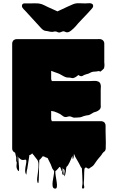

<svg xmlns="http://www.w3.org/2000/svg" viewBox="-20 -941 707 1182"><path d="M630 -133Q630 -113 631 -86.5Q632 -60 631 -38Q631 -33 631 -28Q631 -23 629 -18Q629 -17 628.5 -16.5Q628 -16 628 -16Q627 -12 624 -9.5Q621 -7 618 -5Q617 -3 614.5 -1Q612 1 610 4Q609 6 607 9Q605 12 603 15Q602 16 601 17Q600 18 599 20Q594 26 588.5 32Q583 38 578 45L571 55Q567 60 564 65Q561 70 557 75Q555 77 555 77Q552 81 544 86Q543 87 542 87.5Q541 88 539 89Q537 90 534 93Q531 96 528 97Q524 98 519.5 95.5Q515 93 512 91Q510 89 509 89Q511 87 506.5 91Q502 95 500 97Q498 118 498 139.5Q498 161 496 183Q495 192 498 205Q501 218 492 220Q483 221 485.5 207Q488 193 488 184Q487 161 486.5 139Q486 117 484 95Q483 94 483 93Q482 93 481.5 92.5Q481 92 481 92L476 84Q472 76 467.5 67Q463 58 458 50L443 24Q442 20 440 16.5Q438 13 436 8L435 7Q434 13 434 19.5Q434 26 432 32Q431 33 430 36Q429 39 428 38Q427 33 426.5 27.5Q426 22 426 18Q422 26 421 29Q418 36 415 43.5Q412 51 408 59Q405 66 398 77Q398 78 397.5 78Q397 78 397 78Q396 80 392 84Q390 86 389 86Q387 93 386.5 100.5Q386 108 385 116Q384 121 383 125.5Q382 130 381 135Q380 137 378.5 141.5Q377 146 376 144Q374 133 377 119.5Q380 106 372 99Q369 96 369 102Q369 108 370.5 117Q372 126 372 132.5Q372 139 368 136Q360 129 364 115.5Q368 102 364 92Q363 87 363.5 98Q364 109 360 113Q359 115 358.5 109.5Q358 104 356 101Q355 99 352.5 92Q350 85 345 88Q345 88 344.5 88Q344 88 344 89Q342 91 337 97.5Q332 104 325 110Q325 110 321 112Q320 123 323 142Q326 161 329 179.5Q332 198 330 210Q328 222 317 220Q306 218 304 205Q302 192 304.5 174.5Q307 157 310.5 139.5Q314 122 313 110Q312 110 312 109.5Q312 109 311 109Q310 109 310 108.5Q310 108 310 108Q308 106 306 102Q304 100 302 96Q297 84 292 70L277 40Q276 38 275.5 36Q275 34 273 32Q268 30 262.5 28Q257 26 252 24Q254 22 252 20Q251 21 251 22Q251 23 251 23Q249 23 245 21Q245 21 244.5 21Q244 21 244 20Q243 21 242 22.5Q241 24 240 25Q234 33 228 39L226 41Q226 41 225.5 41Q225 41 225 42Q224 42 223.5 42.5Q223 43 222 43Q221 58 220.5 85.5Q220 113 219.5 140.5Q219 168 217 183Q217 184 215 185.5Q213 187 213 186Q207 175 209 154.5Q211 134 214.5 111.5Q218 89 217 68.5Q216 48 205 37L191 19Q190 17 188.5 15Q187 13 185 12Q183 8 178 3Q178 3 178 3.5Q178 4 177 4Q174 8 169 11L162 14Q161 14 161 14.5Q161 15 160 15Q160 17 160 21.5Q160 26 158 34L150 85Q149 92 148 98Q147 104 145 110Q144 116 143 127Q142 138 141 133Q134 122 135 105Q136 88 139.5 72.5Q143 57 142 48Q141 39 130 43Q116 46 106 39Q104 37 102 35Q100 33 98 32Q97 30 95.5 27.5Q94 25 94 27Q93 37 94.5 53.5Q96 70 97 85.5Q98 101 97 108.5Q96 116 90 108Q81 96 81.5 80.5Q82 65 85.5 48.5Q89 32 86 17Q85 10 85.5 18.5Q86 27 85.5 39Q85 51 82 57Q79 64 79.5 50Q80 36 80 29L73 -1Q69 -3 66 -5Q55 -13 55 -27V-657Q55 -665 55 -673.5Q55 -682 60 -689Q63 -695 72 -698Q74 -699 76.5 -699.5Q79 -700 83 -700H571Q581 -700 592 -700.5Q603 -701 611 -695L617 -689Q622 -682 622 -674V-556Q623 -552 623 -546.5Q623 -541 623 -536Q623 -531 621 -523Q621 -522 620.5 -521.5Q620 -521 620 -520Q619 -520 619 -519.5Q619 -519 619 -519Q617 -517 617 -517Q616 -515 610 -510Q604 -505 603 -504Q601 -502 599 -501Q595 -499 595 -499.5Q595 -500 595 -501Q595 -501 593 -502.5Q591 -504 584 -503Q578 -501 574 -501Q567 -500 560.5 -500Q554 -500 547 -498Q540 -496 534.5 -492.5Q529 -489 523 -487Q518 -486 513 -484.5Q508 -483 503 -481Q498 -480 493 -476.5Q488 -473 483 -472Q476 -471 467 -476Q464 -479 462.5 -479Q461 -479 461 -479Q460 -476 457 -475Q453 -471 447.5 -467.5Q442 -464 436 -462Q429 -459 423.5 -460.5Q418 -462 411 -463Q407 -464 402 -463.5Q397 -463 392 -464Q382 -466 373 -471Q364 -476 355 -481Q347 -486 337.5 -489.5Q328 -493 319 -496L295 -505V-454L299 -442H533Q544 -442 559 -443Q574 -444 585 -439Q586 -439 587 -438Q593 -434 595 -431Q598 -427 599 -422Q600 -417 601 -412Q601 -406 600.5 -399.5Q600 -393 600 -387V-294Q600 -290 600.5 -286.5Q601 -283 600 -280Q600 -278 598 -274Q598 -273 597.5 -273Q597 -273 597 -272Q593 -264 583 -259Q582 -259 582 -258.5Q582 -258 581 -258Q575 -254 568.5 -252.5Q562 -251 557 -249Q549 -245 541 -239.5Q533 -234 524 -232Q519 -231 513 -230.5Q507 -230 502 -228Q497 -227 492 -225Q487 -223 482 -221Q473 -218 464 -218Q455 -218 447 -217H442Q440 -217 438 -216.5Q436 -216 434 -217Q428 -218 423.5 -220.5Q419 -223 414 -224Q405 -226 396 -222.5Q387 -219 378 -221Q371 -223 364.5 -228.5Q358 -234 350 -239Q342 -243 333 -247Q324 -251 315 -254Q317 -254 307 -256Q297 -258 295 -258V-207L299 -195H603Q609 -195 615 -192Q617 -192 620 -189Q622 -188 623 -187Q624 -186 625 -184Q627 -182 629 -176Q630 -173 630 -167ZM551 -913Q556 -905 551 -895Q548 -890 543.5 -885.5Q539 -881 535 -876Q525 -864 513.5 -852.5Q502 -841 491 -829L460 -796Q453 -788 446.5 -780Q440 -772 432 -765Q428 -761 426 -760Q419 -753 409.5 -747Q400 -741 391 -742Q385 -743 379.5 -746Q374 -749 367 -748Q362 -747 357.5 -744.5Q353 -742 348 -741Q341 -740 335.5 -743Q330 -746 324 -747Q317 -748 310.5 -746Q304 -744 297 -745Q290 -745 283 -747Q276 -749 269 -750H264Q262 -750 261 -751Q247 -752 232 -769L134 -876Q130 -880 125.5 -884.5Q121 -889 119 -893Q115 -897 115 -904Q115 -918 128 -920H166Q178 -920 190.5 -920.5Q203 -921 215 -920Q220 -919 226 -918Q232 -917 238 -915Q247 -911 256 -907Q265 -903 274 -898L334 -871L351 -879L362 -884Q379 -892 396 -900Q413 -908 430 -915Q447 -922 467 -921Q487 -920 505 -920Q514 -920 523.5 -921Q533 -922 541 -920L547 -917Q550 -916 551 -913Z"/></svg>

Font: Rubik Wet Paint
Style: Regular
Weight: 400
Designer: Hubert and Fischer, NaN
Foundry: Hubert and Fischer, NaN
Version: Version 2.200